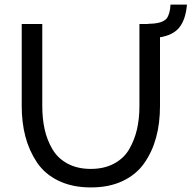

<svg xmlns="http://www.w3.org/2000/svg" viewBox="-20 -815 838 840"><path d="M726 -795H798Q792 -727 763 -693Q736 -661 680 -652V-351Q680 -276 663 -213.5Q646 -151 611 -101Q576 -51 516.5 -23Q457 5 378 5Q296 5 235.5 -24.5Q175 -54 141 -105.5Q107 -157 91 -218Q75 -279 75 -351V-710H165V-351Q165 -295 175.5 -248.5Q186 -202 209.5 -162Q233 -122 276 -99Q319 -76 377 -76Q436 -76 479.5 -99.5Q523 -123 546 -163.5Q569 -204 579.5 -250Q590 -296 590 -351V-710H629V-711Q689 -711 709 -734Q724 -754 726 -795Z"/></svg>

Font: Raleway-v4020 Medium
Style: Regular
Weight: 500
Designer: Matt McInerney, Pablo Impallari, Rodrigo Fuenzalida
Foundry: Matt McInerney, Pablo Impallari, Rodrigo Fuenzalida
Version: Version 4.020;PS 004.020;hotconv 1.0.88;makeotf.lib2.5.64775